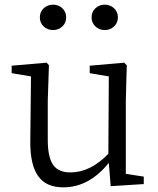

<svg xmlns="http://www.w3.org/2000/svg" viewBox="-20 -790 679 824"><path d="M252 14Q181 14 147 -30Q109 -78 110 -184L113 -462L30 -476V-508L180 -521L190 -510L185 -358V-190Q185 -114 209 -81Q232 -50 282 -50Q368 -50 445 -130L447 -462L365 -476V-508L513 -521L524 -510L520 -358V-44L597 -32V0L455 9L447 -91Q362 14 252 14ZM208 -770Q231 -770 247.5 -754.5Q264 -739 264 -715.5Q264 -692 247.5 -676.5Q231 -661 207.5 -661Q184 -661 167.5 -676.5Q151 -692 151 -715.5Q151 -739 167.5 -754.5Q184 -770 208 -770ZM429 -770Q453 -770 469.5 -754.5Q486 -739 486 -715.5Q486 -692 469.5 -676.5Q453 -661 429.5 -661Q406 -661 389.5 -676.5Q373 -692 373 -715.5Q373 -739 389.5 -754.5Q406 -770 429 -770Z"/></svg>

Font: Cactus Classical Serif
Style: Regular
Weight: 400
Designer: Henry Chan (via Glyphwiki)、田海東、宇文滿月
Foundry: Moonlit Owen
Version: Version 1.000